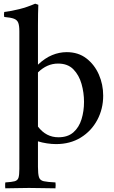

<svg xmlns="http://www.w3.org/2000/svg" viewBox="-20 -775 620 1042"><path d="M9 247Q9 245 8.5 243Q8 241 8 239V223Q8 221 8.5 219Q9 217 9 215Q44 213 60 208.5Q76 204 80.5 189Q85 174 85 142V-605Q85 -636 79 -651.5Q73 -667 55.5 -673.5Q38 -680 3 -683Q0 -696 3 -710Q43 -715 85 -725.5Q127 -736 171 -755L188 -749Q187 -727 186.5 -699Q186 -671 186 -638V-424Q224 -460 263 -476Q302 -492 342 -492Q405 -492 449 -458Q493 -424 516.5 -370.5Q540 -317 540 -256Q540 -184 508 -124Q476 -64 418.5 -28.5Q361 7 284 7Q261 7 234.5 3Q208 -1 186 -8V130Q186 169 191.5 186.5Q197 204 217.5 208.5Q238 213 281 215Q281 219 281.5 222Q282 225 282 230Q282 234 281.5 238Q281 242 281 247Q247 247 212 246Q177 245 137 245Q97 245 68.5 246Q40 247 9 247ZM186 -88Q230 -30 297 -30Q348 -30 378.5 -57Q409 -84 422.5 -128Q436 -172 436 -222Q436 -272 422.5 -319.5Q409 -367 378.5 -398.5Q348 -430 295 -430Q235 -430 186 -382Z"/></svg>

Font: Tiro Devanagari Sanskrit
Style: Regular
Weight: 400
Designer: Devanagari: John Hudson & Fiona Ross. Latin: John Hudson.
Foundry: Tiro Typeworks Ltd.
Version: Version 1.52